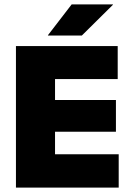

<svg xmlns="http://www.w3.org/2000/svg" viewBox="-20 -847 594 867"><path d="M52 0V-639H228.5V0ZM104.5 0V-150.5H516V0ZM156 -252V-395.5H503.5V-252ZM104.5 -490V-639H511.5V-490ZM303.5 -827H490V-825.5L349.5 -686.5H196.5V-688Z"/></svg>

Font: Anek Odia Medium ExtraBold
Style: Regular
Weight: 800
Version: Version 1.003